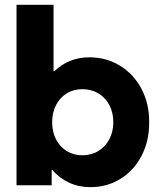

<svg xmlns="http://www.w3.org/2000/svg" viewBox="-20 -772 662 800"><path d="M48.8 -752H203.1V-475.6H207Q235.4 -503.4 272.2 -518.3Q309.1 -533.2 352.5 -533.2Q422.9 -533.2 480 -498.3Q537.1 -463.4 569.6 -401.6Q602.1 -339.8 601.6 -262.7Q602.1 -185.5 570.3 -123.8Q538.6 -62 482.4 -27.1Q426.3 7.8 357.4 7.8Q308.6 7.8 268.3 -10.7Q228 -29.3 198.2 -63.5H195.3V0H48.8ZM452.1 -262.7Q452.1 -302.7 435.8 -334Q419.4 -365.2 390.1 -382.8Q360.8 -400.4 323.2 -400.4Q286.6 -400.4 258.3 -383.1Q230 -365.7 213.6 -334.5Q197.3 -303.2 197.3 -262.7Q197.3 -222.2 213.6 -190.9Q230 -159.7 258.5 -142.3Q287.1 -125 323.2 -125Q360.8 -125 390.1 -143.1Q419.4 -161.1 435.8 -192.4Q452.1 -223.6 452.1 -262.7Z"/></svg>

Font: Reddit Sans Chocolate ExtraBold
Style: Regular
Weight: 800
Designer: Stephen Hutchings
Foundry: Reddit
Version: Version 1.011